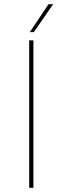

<svg xmlns="http://www.w3.org/2000/svg" viewBox="-20 -894 298 914"><path d="M139 -702V0H119V-702ZM141 -741H122L211 -874H233Z"/></svg>

Font: Josefin Sans Thin
Style: Regular
Weight: 250
Designer: Santiago Orozco
Foundry: Typemade
Version: Version 2.000